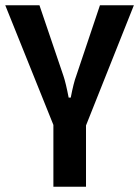

<svg xmlns="http://www.w3.org/2000/svg" viewBox="-20 -710 530 730"><path d="M307 -233V0H183V-235L0 -690H130L221 -422Q230 -396 241 -339H249Q260 -396 270 -422L360 -690H489Z"/></svg>

Font: Exo 2 Semi Bold Condensed
Style: Regular
Weight: 600
Width: 3
Designer: Natanael Gama
Version: Version 1.001;PS 001.001;hotconv 1.0.70;makeotf.lib2.5.58329